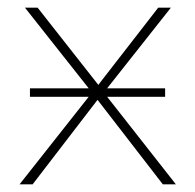

<svg xmlns="http://www.w3.org/2000/svg" viewBox="-20 -480 508 500"><path d="M438 0H404L234 -220L65 0H31L211 -228H58V-250H211L45 -460H78L236 -259L392 -460H425L259 -250H410V-228H259Z"/></svg>

Font: Ysabeau SC Extralight
Style: Regular
Weight: 200
Designer: Christian Thalmann (Catharsis Fonts)
Version: Version 0.003